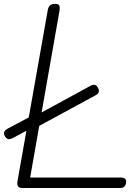

<svg xmlns="http://www.w3.org/2000/svg" viewBox="-27 -948 656 968"><path d="M87 0Q70.5 0 64.5 -8.2Q58.5 -16.5 60.5 -31L213.5 -895Q216 -911.5 224 -920Q232 -928.5 250.5 -928.5Q268.5 -928.5 272.2 -919.2Q276 -910 272.5 -891L125 -53H578Q596 -53 602.5 -47.5Q609 -42 609 -31.5Q609 -19.5 602 -9.8Q595 0 578 0ZM38.5 -252.5Q21.5 -243.5 12.2 -247.5Q3 -251.5 -3.5 -263Q-8.5 -273 -6 -282Q-3.5 -291 13.5 -300.5L131.5 -363L170 -374L427.5 -514.5Q444 -523 452.8 -519.5Q461.5 -516 466.5 -506Q473 -495 471.2 -485.2Q469.5 -475.5 453 -466.5L163.5 -309.5L122.5 -297.5Z"/></svg>

Font: Edu AU VIC WA NT Hand
Style: Regular
Weight: 400
Designer: Tina and Corey Anderson, Eben Sorkin, Mirko Velimirovic
Foundry: Google for Education
Version: Version 1.001